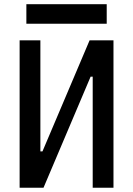

<svg xmlns="http://www.w3.org/2000/svg" viewBox="-20 -883 626 903"><path d="M72.3 0H184.6L406.2 -522.5H416V0H513.7V-693.4H401.4L179.7 -170.9H169.9V-693.4H72.3ZM104 -771.5H481.9V-863.3H104Z"/></svg>

Font: CaskaydiaCove Nerd Font
Style: Regular
Weight: 400
Designer: Aaron Bell
Foundry: Saja Typeworks
Version: Version 2111.1;Nerd Fonts 2.3.3